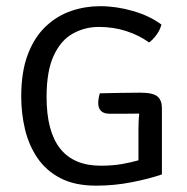

<svg xmlns="http://www.w3.org/2000/svg" viewBox="-20 -574 591 606"><path d="M295 -279.5Q327 -280 358.5 -280.8Q390 -281.5 423 -281.5Q463 -281.5 477 -269.5Q491 -257.5 491 -233.5V-23.5Q450.5 -9.5 395.5 1.2Q340.5 12 283.5 12Q216 12 170.5 -11.8Q125 -35.5 97.8 -76Q70.5 -116.5 58.8 -166.5Q47 -216.5 47 -269Q47 -348 68 -402.8Q89 -457.5 124.8 -491Q160.5 -524.5 204.8 -539.5Q249 -554.5 295.5 -554.5Q347.5 -554.5 400 -539.2Q452.5 -524 489.5 -496.5Q485 -479 473.5 -463.5Q462 -448 450.5 -440Q418.5 -463 378.2 -476Q338 -489 292 -489Q248 -489 210.2 -468.2Q172.5 -447.5 149.8 -399Q127 -350.5 127 -268Q127 -51 298 -51Q335 -51 364.8 -56.2Q394.5 -61.5 417 -68V-166Q417 -176 417.5 -189Q418 -202 419.5 -215.5Q394.5 -215 370.5 -215Q346.5 -215 326 -215Q290 -215 290 -249.5Q290 -255.5 291.5 -264.2Q293 -273 295 -279.5Z"/></svg>

Font: Signika SC Light
Style: Regular
Weight: 300
Designer: Anna Giedryś
Foundry: Anna Giedryś
Version: Version 2.000; ttfautohint (v1.8.3) -l 8 -r 50 -G 200 -x 9 -